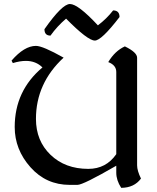

<svg xmlns="http://www.w3.org/2000/svg" viewBox="-20 -907 777 949"><path d="M554.7 -145V-551.3Q554.7 -585 515.1 -600.1Q547.9 -655.3 597.2 -677.7Q657.7 -648.4 657.7 -621.6V-89.8Q657.7 -63.5 676.8 -24.4Q643.1 21 579.1 21.5Q554.7 -16.1 554.7 -53.2V-87.9Q391.1 6.8 362.8 6.8H324.7Q208 6.8 130.4 -80.6Q52.7 -168 52.7 -279.3Q52.7 -458.5 189.9 -573.7Q157.2 -606 107.9 -606Q79.1 -606 43.5 -595.2L37.1 -607.4Q100.1 -680.2 157.7 -680.2Q191.4 -680.2 294.4 -622.1Q157.7 -495.6 157.7 -319.3Q157.7 -210.9 230 -141.6Q302.2 -72.3 416.5 -72.3Q504.4 -72.3 554.7 -145ZM448.7 -706.5Q413.6 -706.5 306.6 -814.9Q262.2 -776.9 229.5 -731Q199.7 -731 199.7 -762.7Q287.1 -887.2 325.7 -887.2Q365.7 -887.2 463.9 -781.7Q507.3 -814.5 539.1 -855.5Q570.8 -855.5 570.8 -822.8Q481.4 -706.5 448.7 -706.5Z"/></svg>

Font: Balgruf
Style: Regular
Weight: 500
Designer: Paul James MIller
Foundry: High-Logic / Made with FontCreator
Version: Version 1.201;March 28, 2021;FontCreator 13.0.0.2683 64-bit